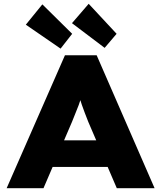

<svg xmlns="http://www.w3.org/2000/svg" viewBox="-20 -991 849 1011"><path d="M15 0 322 -700H489L794 0H595L445 -349Q435 -375 426.5 -396.5Q418 -418 411 -439Q404 -460 397.5 -481Q391 -502 385 -525L421 -526Q415 -501 408.5 -479.5Q402 -458 394.5 -438Q387 -418 378 -396.5Q369 -375 359 -349L209 0ZM162 -112 223 -252H585L629 -112ZM531 -739 359 -869 447 -971 594 -813ZM299 -735 116 -861 203 -968 360 -813Z"/></svg>

Font: Lexend Exa ExtraBold
Style: Regular
Weight: 800
Designer: Bonnie Shaver-Troup, Thomas Jockin
Foundry: Lexend
Version: Version 1.007